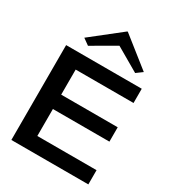

<svg xmlns="http://www.w3.org/2000/svg" viewBox="-226 -1099 1113 1227"><g transform="rotate(30 331.0 -485.5)"><path d="M52 0V-700H610V-595H183V-410H600V-304H183V-105H620V0ZM175 -766 129 -799 347 -971H351L568 -799L523 -766L349 -867Z"/></g></svg>

Font: Panamera
Style: Bold
Weight: 700
Designer: Bastien Sozeau
Foundry: NBR — Bastien Sozeau
Version: Version 3.002; ttfautohint (v1.8.4.7-5d5b);gftools[0.9.33]